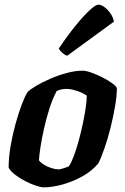

<svg xmlns="http://www.w3.org/2000/svg" viewBox="-20 -803 534 823"><path d="M167 0Q156 0 134.5 -7Q113 -14 89.5 -26Q66 -38 46 -53Q26 -68 17 -84Q17 -128 25.5 -177.5Q34 -227 47 -273.5Q60 -320 73.5 -355.5Q87 -391 98 -408Q108 -419 134 -434.5Q160 -450 194.5 -465Q229 -480 265.5 -490Q302 -500 333 -500Q348 -500 371 -492Q394 -484 418.5 -471.5Q443 -459 460.5 -446.5Q478 -434 481 -425Q481 -394 473.5 -349Q466 -304 454 -256Q442 -208 427.5 -166.5Q413 -125 401 -102Q373 -69 332 -46.5Q291 -24 247.5 -12Q204 0 167 0ZM231 -77Q235 -77 243 -79Q251 -81 259.5 -84Q268 -87 275 -90Q285 -104 296 -133Q307 -162 317 -198.5Q327 -235 335 -272.5Q343 -310 347.5 -342Q352 -374 352 -393Q341 -401 325.5 -407.5Q310 -414 294 -418Q278 -422 266 -422Q255 -422 244.5 -420Q234 -418 223 -413Q205 -379 191.5 -336.5Q178 -294 168.5 -251Q159 -208 153.5 -172.5Q148 -137 147 -116Q154 -106 168.5 -97Q183 -88 200.5 -82.5Q218 -77 231 -77ZM268 -564Q256 -568 245.5 -578Q235 -588 232 -595Q269 -650 303.5 -692.5Q338 -735 364 -759Q390 -783 402 -783Q414 -783 428.5 -772Q443 -761 454.5 -744Q466 -727 468 -710Z"/></svg>

Font: Texturina 12pt ExtraBold
Style: Italic
Weight: 800
Italic angle: -11°
Designer: Guillermo Torres Carreño
Foundry: Omnibus-Type
Version: Version 1.002